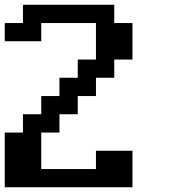

<svg xmlns="http://www.w3.org/2000/svg" viewBox="-20 -789 732 809"><path d="M0 0V-230.5H76.7V-307.6H153.8V-384.3H230.5V-461.4H307.6V-538.1H384.3V-691.9H153.8V-615.2H0V-691.9H76.7V-769H461.4V-691.9H538.1V-538.1H461.4V-461.4H384.3V-384.3H307.6V-307.6H230.5V-230.5H153.8V-76.7H384.3V-153.8H538.1V0Z"/></svg>

Font: Good Old DOS
Style: Regular
Weight: 400
Designer: Vasily Draigo
Foundry: Vasily Draigo
Version: 1.0